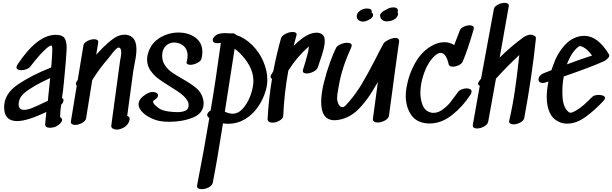

<svg xmlns="http://www.w3.org/2000/svg" viewBox="-20 -902 4307 1351"><path d="M111 -169Q111 -129 150 -129Q173 -129 206 -142Q236 -154 317 -193Q319 -218 321.5 -241.5Q324 -265 326 -284L333 -353Q264 -320 230 -301Q180 -272 150 -246.5Q120 -221 113 -186Q111 -174 111 -169ZM449 -569 448 -541Q444 -468 430 -327Q427 -307 423 -260Q419 -231 416 -213Q427 -207 427 -197Q427 -190 420 -176L416 -171L410 -165Q403 -114 403 -78Q417 -70 417 -59Q417 -42 392 -23Q385 -18 376 -13Q369 -9 356.5 -6Q344 -3 332 -3Q295 -3 298 -30L306 -114Q172 -50 100 -50Q9 -50 9 -148Q9 -242 106.5 -308Q204 -374 340 -427Q344 -466 346 -506Q346 -514 347 -526Q348 -538 348 -553Q348 -572 345 -578L342 -582H341Q326 -582 285 -541Q248 -505 193 -433Q185 -422 166.5 -415Q148 -408 129 -408Q115 -408 105.5 -413Q96 -418 96 -428Q96 -436 104 -449Q242 -657 373 -657Q418 -657 433.5 -634.5Q449 -612 449 -569Z M940 -554Q940 -528 935 -496.5Q930 -465 924 -437L917 -397L875 -86Q895 -81 892 -61Q881 -6 814 9L804 10Q787 10 774 3Q761 -4 763 -19Q805 -323 825 -475Q826 -479 829.5 -498Q833 -517 833 -534Q833 -566 816 -567Q803 -569 773.5 -531.5Q744 -494 741 -490Q681 -422 629 -338Q605 -192 591 -102L586 -70Q583 -51 558 -37Q533 -23 509 -23Q494 -23 485.5 -29.5Q477 -36 479 -49Q505 -202 520 -299Q514 -305 514 -313Q514 -318 517 -324Q520 -329 522.5 -333Q525 -337 527 -340L567 -582Q570 -600 594 -613Q618 -626 642 -626Q657 -626 665 -620Q673 -614 671 -602Q666 -569 657 -517L699 -562Q741 -604 779 -631Q817 -658 856 -658Q881 -658 900 -647Q940 -625 940 -554Z M1264 -347Q1329 -310 1363.5 -280Q1398 -250 1409 -205Q1413 -185 1413 -176Q1413 -106 1339 -75.5Q1265 -45 1171 -45Q1134 -45 1106 -50Q1073 -56 1037.5 -73.5Q1002 -91 978.5 -116.5Q955 -142 955 -169Q955 -211 1020 -246Q1038 -255 1055 -255Q1071 -255 1081.5 -248Q1092 -241 1092 -231Q1092 -213 1063 -196Q1057 -193 1057 -187Q1057 -175 1076 -158Q1095 -141 1106 -135Q1136 -118 1202 -114Q1210 -113 1230 -113Q1266 -113 1288 -125Q1310 -137 1307 -169Q1303 -212 1220 -266L1182 -290Q1130 -322 1096.5 -346.5Q1063 -371 1039 -405.5Q1015 -440 1015 -483Q1015 -510 1025 -537Q1047 -602 1107 -637.5Q1167 -673 1236 -673Q1307 -673 1355.5 -637Q1404 -601 1404 -535Q1404 -514 1398 -490Q1394 -472 1368 -459Q1342 -446 1319 -446Q1305 -446 1297.5 -452Q1290 -458 1294 -469Q1300 -490 1300 -511Q1300 -544 1283 -567Q1266 -590 1233 -599Q1215 -603 1206 -603Q1170 -603 1145.5 -577.5Q1121 -552 1121 -510Q1121 -472 1140.5 -443Q1160 -414 1188 -394Q1216 -374 1264 -347Z M1763 -332Q1763 -412 1703 -488Q1669 -532 1631 -559Q1601 -372 1584 -257Q1576 -210 1562 -116Q1592 -102 1617 -102Q1659 -102 1693 -143Q1718 -173 1735 -212Q1752 -251 1759 -292Q1763 -309 1763 -332ZM1861 -340Q1861 -305 1852 -272Q1833 -203 1794.5 -148.5Q1756 -94 1702.5 -62.5Q1649 -31 1588 -31Q1569 -31 1549 -34Q1509 222 1477 384Q1473 403 1449 416Q1425 429 1400 429Q1383 429 1373.5 422Q1364 415 1367 401Q1416 153 1453 -72L1451 -73Q1438 -82 1438 -93Q1438 -110 1462 -125Q1494 -310 1534 -600L1521 -599L1510 -598Q1493 -598 1485 -604Q1477 -610 1477 -619Q1477 -634 1492 -648Q1507 -662 1529 -666Q1547 -669 1565 -669Q1578 -669 1600 -667Q1632 -671 1642 -656Q1704 -635 1754 -585.5Q1804 -536 1832.5 -470.5Q1861 -405 1861 -340Z M2207 -672Q2233 -672 2249 -658.5Q2265 -645 2265 -615Q2265 -586 2256 -552Q2247 -518 2231 -472L2217 -430Q2211 -411 2186 -398Q2161 -385 2138 -385Q2123 -385 2115.5 -391.5Q2108 -398 2112 -411Q2130 -467 2148 -535Q2152 -566 2154 -576L2150 -572Q2073 -506 2009 -406Q1980 -247 1973 -87Q1972 -68 1947.5 -53.5Q1923 -39 1897 -39Q1882 -39 1872 -46Q1862 -53 1863 -67Q1871 -211 1894 -347Q1884 -354 1884 -363Q1884 -369 1888 -376L1903 -401Q1925 -516 1957 -632Q1962 -650 1988.5 -663.5Q2015 -677 2039 -677Q2054 -677 2062 -671Q2070 -665 2066 -653Q2050 -597 2046 -579Q2106 -639 2154 -660Q2183 -672 2207 -672Z M2762 -635Q2792 -635 2788 -607Q2788 -604 2787 -598Q2786 -592 2785 -589V-587Q2775 -520 2762.5 -426.5Q2750 -333 2743 -280L2717 -88Q2714 -68 2688.5 -54Q2663 -40 2637 -40Q2621 -40 2611.5 -47Q2602 -54 2604 -67Q2615 -153 2639 -325L2629 -308Q2603 -264 2590 -244Q2545 -174 2494.5 -126Q2444 -78 2379 -62Q2354 -56 2334 -56Q2240 -56 2240 -184Q2240 -244 2259 -320.5Q2278 -397 2302.5 -464Q2327 -531 2345 -566Q2352 -580 2376.5 -590.5Q2401 -601 2424 -601Q2438 -601 2446.5 -596Q2455 -591 2455 -582Q2455 -578 2452 -570Q2385 -423 2365 -303L2360 -276Q2352 -234 2352 -212Q2352 -201 2353 -196Q2365 -145 2392 -148Q2403 -149 2418.5 -167Q2434 -185 2438 -189Q2487 -246 2527 -313.5Q2567 -381 2620 -483Q2647 -538 2679 -596Q2686 -608 2713.5 -621.5Q2741 -635 2762 -635ZM2492 -775Q2490 -783 2490 -787Q2490 -793 2494 -805Q2501 -819 2520 -831Q2536 -840 2553 -842H2561Q2572 -842 2584 -839Q2588 -838 2591.5 -833Q2595 -828 2596 -823Q2596 -817 2595 -814Q2595 -814 2595 -813.5Q2595 -813 2596 -813Q2605 -807 2605 -797Q2605 -782 2589 -771Q2558 -750 2534 -750Q2524 -750 2512 -755Q2496 -762 2492 -775ZM2781 -808Q2782 -792 2767 -775Q2755 -764 2738.5 -758Q2722 -752 2705 -752Q2682 -750 2666 -765Q2656 -775 2654 -793Q2654 -802 2662.5 -811Q2671 -820 2681 -826L2699 -835Q2702 -837 2718 -845Q2724 -847 2734 -849Q2738 -850 2748 -850Q2770 -850 2777 -838Q2780 -834 2780 -828Q2780 -823 2777 -817Q2779 -814 2781 -808Z M3284 -724Q3314 -724 3314 -703Q3314 -700 3312 -692Q3269 -546 3236 -469Q3230 -454 3208.5 -443.5Q3187 -433 3166 -433Q3141 -433 3137 -450Q3119 -530 3081 -530Q3063 -530 3041 -511Q2993 -467 2965.5 -392Q2938 -317 2938 -249Q2938 -199 2955 -159.5Q2972 -120 3012 -110Q3018 -108 3031 -108Q3064 -108 3096.5 -132.5Q3129 -157 3150 -183.5Q3171 -210 3204 -256Q3212 -267 3229 -273.5Q3246 -280 3263 -280Q3279 -280 3288.5 -274.5Q3298 -269 3298 -258Q3298 -248 3291 -237Q3238 -154 3162 -93.5Q3086 -33 3002 -33Q2985 -33 2968 -36Q2901 -47 2868 -101.5Q2835 -156 2835 -228Q2835 -254 2840 -284Q2856 -380 2904 -463.5Q2952 -547 3030 -586Q3069 -605 3108 -605Q3145 -605 3176 -585L3216 -689Q3221 -703 3242 -713.5Q3263 -724 3284 -724Z M3751 -631Q3723 -363 3669 -72Q3665 -53 3641 -40Q3617 -27 3593 -27Q3578 -27 3569 -33.5Q3560 -40 3563 -52Q3587 -156 3603 -265Q3619 -374 3634 -515Q3552 -439 3470 -349L3415 -45Q3411 -26 3386 -12Q3361 2 3336 2Q3321 2 3313 -4.5Q3305 -11 3307 -24L3356 -299Q3344 -302 3344 -313Q3344 -321 3353 -333L3365 -349L3455 -838Q3458 -856 3483 -869Q3508 -882 3532 -882Q3546 -882 3554 -876Q3562 -870 3560 -859L3496 -497Q3570 -571 3661 -638Q3690 -658 3715 -658Q3727 -658 3736 -652Q3752 -647 3751 -631Z M3969 -449Q4067 -486 4146 -511Q4113 -557 4079 -573Q4072 -576 4065.5 -577Q4059 -578 4058 -578Q4059 -577 4056.5 -576Q4054 -575 4052 -575Q4001 -536 3969 -449ZM4090 -650Q4186 -650 4264 -521Q4267 -517 4267 -511Q4267 -500 4253 -488Q4242 -476 4225 -469Q4125 -425 3947 -364Q3937 -313 3937 -259Q3937 -234 3938 -223Q3940 -178 3956 -145Q3961 -134 3970.5 -124Q3980 -114 3985 -111Q3988 -109 3995 -109Q4002 -109 4011.5 -113Q4021 -117 4033 -124Q4062 -141 4087 -163Q4112 -185 4147 -220Q4161 -234 4194 -234Q4212 -234 4224.5 -228.5Q4237 -223 4237 -213Q4237 -204 4227 -193Q4165 -126 4100 -79Q4035 -32 3970 -32Q3939 -32 3912 -45Q3867 -66 3847 -112Q3827 -158 3827 -220Q3827 -266 3839 -328L3831 -326L3823 -323Q3808 -318 3799 -318Q3785 -318 3777 -325Q3769 -332 3769 -343Q3769 -356 3779.5 -368.5Q3790 -381 3811 -389L3860 -408Q3869 -436 3887 -481Q3915 -543 3957 -588Q3999 -633 4056 -646Q4072 -650 4090 -650Z"/></svg>

Font: Sedgwick Ave
Style: Regular
Weight: 400
Designer: Kevin Burke, Pedro Vergani
Foundry: Google, Inc.
Version: Version 1.000